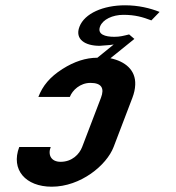

<svg xmlns="http://www.w3.org/2000/svg" viewBox="-20 -502 666 725"><path d="M411.7 -363C377.2 -363 346.4 -372 357.9 -402C368 -428.5 405 -446 445.9 -446C490.4 -446 519.4 -437.3 551.6 -425L582.6 -457C546.5 -471.3 502.7 -482 452.2 -482C370.6 -482 299.4 -451.8 280 -401C261.7 -353.3 301.7 -329 356.2 -329C369 -329.7 381.8 -330.7 394.9 -332L409.4 -334L347.8 -284C304.4 -284 260.5 -269.8 215.9 -241.5C168.2 -211.2 141 -177.9 124.9 -136H243.7C253.3 -161.2 282.5 -189 321.5 -189C364.2 -189 374.8 -168.3 361.3 -133L290.2 53C279.8 80.2 252.3 109 208.8 109C173.5 109 159.8 83.5 171.5 53H52.7C19.9 139 76.8 203 175.4 203C284.2 203 382.5 122.2 409 53L480 -133C486.4 -149.7 490 -166 490.6 -182C493.1 -238 451.8 -270.6 397 -282L487.4 -355L467.6 -372C446.1 -366.8 433.2 -363 411.7 -363Z"/></svg>

Font: Din Kursivschrift
Style: Extended Italic
Weight: 400
Version: Version 1.089